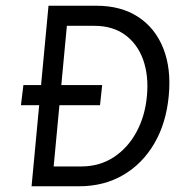

<svg xmlns="http://www.w3.org/2000/svg" viewBox="-20 -649 635 669"><path d="M61.5 -352.5H336L328.5 -282.5H53ZM149 -629H316Q402 -629 461.5 -590Q521 -551 549 -480.5Q577 -410 568 -315Q559 -219.5 517.5 -148.8Q476 -78 409 -39Q342 0 256 0H90ZM213 -559 167 -69H263Q326.5 -69 375.8 -101Q425 -133 455.2 -188.5Q485.5 -244 492 -315Q498.5 -385.5 478.8 -440.8Q459 -496 415.8 -527.5Q372.5 -559 309 -559Z"/></svg>

Font: Karla
Style: Italic
Weight: 400
Italic angle: -8°
Designer: Jonathan Pinhorn
Version: Version 2.004;gftools[0.9.33]